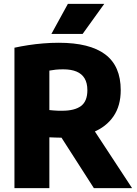

<svg xmlns="http://www.w3.org/2000/svg" viewBox="-20 -970 704 990"><path d="M54.5 0V-724Q88.5 -731.5 126 -737.2Q163.5 -743 203 -746.2Q242.5 -749.5 283.5 -749.5Q442.5 -749.5 522.5 -689.5Q602.5 -629.5 602.5 -505Q602.5 -424.5 565 -370Q527.5 -315.5 459.2 -287.8Q391 -260 299 -260Q280 -260 265.2 -260.8Q250.5 -261.5 234.5 -262V0ZM464 0 246.5 -339H438.5L661 0ZM301 -399Q365 -399 397.8 -423.5Q430.5 -448 430.5 -505Q430.5 -542 416.2 -565.8Q402 -589.5 374.5 -601Q347 -612.5 306 -612.5Q284.5 -612.5 267.2 -610.8Q250 -609 234.5 -606V-402.5Q245.5 -401.5 256 -400.5Q266.5 -399.5 277.2 -399.2Q288 -399 301 -399ZM245 -795 330 -950H517.5L406 -795Z"/></svg>

Font: Encode Sans SC SemiCondensed ExtraBold
Style: Regular
Weight: 800
Width: 4
Designer: Multiple Designers
Foundry: Impallari Type
Version: Version 3.002